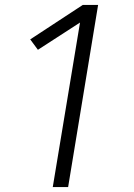

<svg xmlns="http://www.w3.org/2000/svg" viewBox="-20 -755 540 775"><path d="M193 0 303 -664 133 -554 102 -596 314 -735H376L255 0Z"/></svg>

Font: Iosevka Term Curly Light
Style: Italic
Weight: 300
Italic angle: -9°
Designer: Belleve Invis
Foundry: Belleve Invis
Version: Version 32.3.0